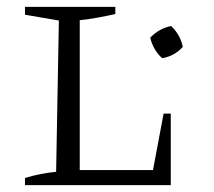

<svg xmlns="http://www.w3.org/2000/svg" viewBox="-20 -541 624 561"><path d="M458 -209H479V0H53V-21Q76 -28 99 -32.5Q122 -37 144 -39L152 -481L53 -498V-521H317V-500Q295 -495 268 -490Q241 -485 213 -482V-44H427ZM454 -371Q442 -381 432.5 -397Q423 -413 419 -431Q445 -458 480 -465Q493 -453 502 -437Q511 -421 514 -404Q490 -377 454 -371Z"/></svg>

Font: Piazzolla SC Light
Style: Regular
Weight: 300
Designer: Juan Pablo del Peral
Foundry: Huerta Tipografica
Version: Version 1.330